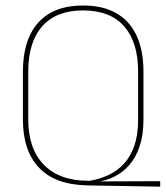

<svg xmlns="http://www.w3.org/2000/svg" viewBox="-20 -668 607 700"><path d="M564 -7.5V12.5L301 8Q182 6 122.8 -56Q63.5 -118 63.5 -232.5V-406.5Q63.5 -523.5 119.8 -585.8Q176 -648 283 -648Q354.5 -648 403.5 -620.2Q452.5 -592.5 477.8 -538.5Q503 -484.5 503 -406.5V-231.5Q503 -176 489.2 -135Q475.5 -94 451.5 -66.5Q427.5 -39 396.5 -23.8Q365.5 -8.5 331 -4.5L322 -6.5ZM301 -9H308.5Q345 -15.5 376.8 -30.5Q408.5 -45.5 432.5 -71.8Q456.5 -98 470 -137.2Q483.5 -176.5 483.5 -231.5V-407Q483.5 -514.5 432.5 -572.2Q381.5 -630 283 -630Q185 -630 134 -572.2Q83 -514.5 83 -407V-232.5Q83 -126 139.8 -67.5Q196.5 -9 301 -9Z"/></svg>

Font: Anek Malayalam Thin
Style: Regular
Weight: 250
Version: Version 1.003